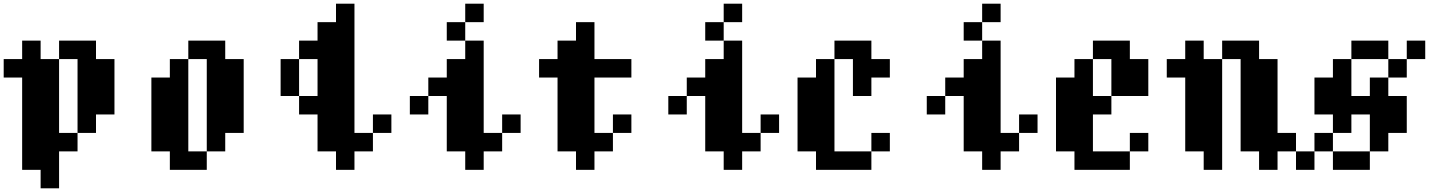

<svg xmlns="http://www.w3.org/2000/svg" viewBox="-20 -820 7740 1040"><path d="M100 100V-400H0V-500H100V-600H200V-500H300V-100H400V0H300V200H200V100ZM300 -500V-600H500V-500H600V-200H500V-100H400V-500Z M1200 0H1100V-500H1000V-600H1200V-500H1300V-100H1200ZM800 0V-400H900V-500H1000V0H1100V100H900V0Z M1500 -300V-500H1600V-300ZM1600 -200V-300H1700V-500H1600V-600H1700V-700H1800V-800H1900V-100H2000V0H1900V100H1800V0H1700V-200ZM2000 -100V-200H2100V-100Z M2600 0V100H2500V0H2400V-300H2300V-400H2400V-500H2500V-600H2600V-100H2700V0ZM2200 -200V-300H2300V-200ZM2400 -600V-700H2500V-600ZM2500 -700V-800H2600V-700ZM2700 -100V-200H2800V-100Z M3200 0V100H3100V0H3000V-400H2900V-500H3000V-600H3100V-700H3200V-500H3400V-400H3200V-100H3300V0ZM3300 -100V-200H3400V-100Z M4000 0V100H3900V0H3800V-300H3700V-400H3800V-500H3900V-600H4000V-100H4100V0ZM3600 -200V-300H3700V-200ZM3800 -600V-700H3900V-600ZM3900 -700V-800H4000V-700ZM4100 -100V-200H4200V-100Z M4500 0H4700V100H4400V0H4300V-400H4400V-500H4500ZM4500 -500V-600H4700V-500H4800V-400H4700V-300H4600V-500ZM4700 0V-100H4800V0Z M5400 0V100H5300V0H5200V-300H5100V-400H5200V-500H5300V-600H5400V-100H5500V0ZM5000 -200V-300H5100V-200ZM5200 -600V-700H5300V-600ZM5300 -700V-800H5400V-700ZM5500 -100V-200H5600V-100Z M6000 -200H5900V0H6100V100H5800V0H5700V-400H5800V-500H5900V-300H6000ZM5900 -500V-600H6100V-500H6200V-300H6000V-500ZM6100 0V-100H6200V0Z M6900 100H6800V0H6700V-500H6600V-600H6800V-500H6900V-100H7000V0H6900ZM6300 -400V-500H6400V-600H6500V-500H6600V100H6500V0H6400V-400Z M7500 -100V0H7400V-200H7300V-100H7200V-200H7100V-400H7200V-500H7300V-300H7400V-400H7500V-300H7600V-100ZM7000 100V0H7100V100ZM7100 0V-100H7200V0ZM7200 100V0H7400V100ZM7300 -500V-600H7500V-500ZM7500 -400V-500H7600V-400ZM7600 -500V-600H7700V-500Z"/></svg>

Font: FT88 Gothique
Style: Regular
Weight: 400
Designer: Ange Degheest & Oriane Charvieux
Foundry: Velvetyne Type Foundry
Version: Version 1.000;FEAKit 1.0